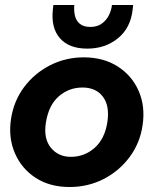

<svg xmlns="http://www.w3.org/2000/svg" viewBox="-20 -738 616 770"><path d="M259 12Q180 12 123.5 -24.5Q67 -61 40 -123Q13 -185 24 -260Q35 -333 76.5 -388.5Q118 -444 180.5 -476Q243 -508 316 -508Q395 -508 452 -471.5Q509 -435 536 -373.5Q563 -312 552 -237Q542 -165 500 -108.5Q458 -52 395.5 -20Q333 12 259 12ZM264 -109Q319 -109 360 -145.5Q401 -182 411 -251Q420 -315 392 -351Q364 -387 311 -387Q256 -387 215.5 -351.5Q175 -316 164 -246Q154 -182 184 -145.5Q214 -109 264 -109ZM330 -543Q257 -543 220.5 -584.5Q184 -626 192 -700L194 -718H278Q276 -698 280 -677.5Q284 -657 299 -643.5Q314 -630 342 -630Q370 -630 388.5 -643.5Q407 -657 417 -677.5Q427 -698 429 -718H514L512 -700Q504 -626 453 -584.5Q402 -543 330 -543Z"/></svg>

Font: Host Grotesk ExtraBold
Style: Italic
Weight: 800
Italic angle: -8°
Designer: Doğukan Karapınar
Foundry: Element Type
Version: Version 1.003; ttfautohint (v1.8.4.7-5d5b)